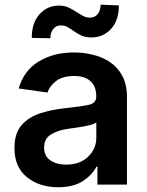

<svg xmlns="http://www.w3.org/2000/svg" viewBox="-20 -772 615 803"><path d="M223 11Q144.9 11 92.7 -30.9Q40.5 -72.8 40.5 -153.1Q40.5 -214.5 70.1 -248.4Q99.8 -282.3 147.2 -297.8Q194.6 -313.2 247.5 -318.9Q319.6 -326.7 351 -333.5Q382.5 -340.2 382.5 -367.9V-370Q382.5 -410.2 358.7 -432.2Q334.9 -454.2 290.1 -454.2Q242.9 -454.2 215.4 -433.6Q187.9 -413 178.3 -384.9L58.2 -402Q79.5 -476.6 141.5 -514.6Q203.5 -552.6 289.4 -552.6Q328.5 -552.6 367.5 -543.3Q406.6 -534.1 439.1 -512.8Q471.6 -491.5 491.3 -455.3Q511 -419 511 -365.1V0H387.4V-74.9H383.2Q365.8 -40.5 326.5 -14.7Q287.3 11 223 11ZM256.4 -83.5Q314.6 -83.5 348.7 -116.8Q382.8 -150.2 382.8 -195.7V-259.9Q374.6 -253.2 352.8 -248Q331 -242.9 306.5 -239.3Q282 -235.8 264.9 -233.3Q221.9 -227.3 193.2 -209.7Q164.4 -192.1 164.4 -155.2Q164.4 -119.7 190.3 -101.6Q216.3 -83.5 256.4 -83.5ZM190.7 -611.9 112.9 -613.6Q112.9 -677.2 145.8 -712.9Q178.6 -748.6 226.2 -748.6Q251.1 -748.6 269 -739.5Q286.9 -730.5 302.6 -720.2Q315.7 -711.6 328.5 -704.9Q341.3 -698.2 356.5 -698.2Q376.8 -698.2 388.7 -713.4Q400.6 -728.7 400.9 -752.5L477.3 -749.3Q476.9 -686.1 444.2 -650.9Q411.6 -615.8 364 -615.4Q335.6 -615.4 317.6 -624.6Q299.7 -633.9 285.2 -644.2Q273.4 -652.7 261.5 -659.3Q249.6 -665.8 233.7 -665.8Q214.8 -665.8 202.8 -650.9Q190.7 -636 190.7 -611.9Z"/></svg>

Font: Inter UI Semi Bold
Style: Regular
Weight: 600
Designer: Rasmus Andersson
Foundry: rsms
Version: 3.2;8d6f07862